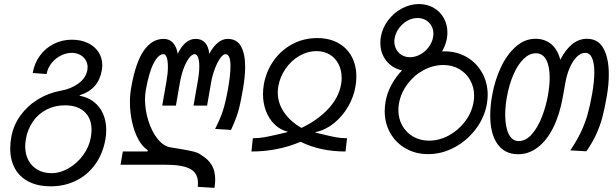

<svg xmlns="http://www.w3.org/2000/svg" viewBox="-20 -748 3040 948"><path d="M30.5 -15Q30.5 -43 35.5 -70Q46 -129.5 81 -177.8Q116 -226 167.5 -257.5Q219 -289 279.5 -300Q330 -308.5 367.2 -335.8Q404.5 -363 411.5 -403Q412.5 -407.5 412.5 -416.5Q412.5 -436.5 402.2 -452.8Q392 -469 374 -478Q356 -487 334.5 -487Q307 -487 280.2 -473.5Q253.5 -460 234.5 -436.2Q215.5 -412.5 210 -382.5L141.5 -387.5Q150 -437 177.8 -474.2Q205.5 -511.5 246.5 -531.8Q287.5 -552 335 -552Q378.5 -552 412.5 -536.2Q446.5 -520.5 465.8 -491.8Q485 -463 485 -426Q485 -415 482.5 -400Q474.5 -354 447.8 -323.5Q421 -293 377 -279L371.5 -275.5Q413 -268.5 443 -245.2Q473 -222 488.8 -186.2Q504.5 -150.5 504.5 -106.5Q504.5 -81.5 500.5 -60Q488 10.5 450.5 63Q413 115.5 356 143.8Q299 172 230 172Q168 172 123 149.5Q78 127 54.2 84.8Q30.5 42.5 30.5 -15ZM428.5 -70Q432 -93 432 -106.5Q432 -164 397.2 -196Q362.5 -228 300.5 -228Q250.5 -228 209.8 -207Q169 -186 142.5 -147.8Q116 -109.5 107.5 -60Q104.5 -42 104.5 -25Q104.5 14 120.5 43.8Q136.5 73.5 165.8 90.2Q195 107 233.5 107Q277.5 107 319.5 82.5Q361.5 58 391 17.2Q420.5 -23.5 428.5 -70Z M957.5 156Q957.5 125 942.5 105.2Q927.5 85.5 892.5 75.5Q857.5 65.5 798 65.5H575L586.5 0H707L710.5 -6Q683 -23 663 -60Q643 -97 632.2 -145.2Q621.5 -193.5 621.5 -243.5Q621.5 -280.5 627.5 -314Q649.5 -440.5 690 -498.2Q730.5 -556 788 -556Q816.5 -556 834.2 -536.5Q852 -517 857.5 -482Q873.5 -517 896.2 -536.5Q919 -556 945.5 -556Q1005 -556 1013.5 -482.5Q1031.5 -517 1055 -536.5Q1078.5 -556 1104 -556Q1149.5 -556 1170 -519Q1190.5 -482 1190.5 -418Q1190.5 -369.5 1179 -304.5Q1167.5 -237 1156 -197.2Q1144.5 -157.5 1120.5 -106.5L1042 -111.5Q1068 -162 1081 -202.8Q1094 -243.5 1106 -310.5Q1118 -377 1118 -421.5Q1118 -480.5 1093.5 -480.5Q1081.5 -480.5 1067.2 -460.5Q1053 -440.5 1040.8 -408.2Q1028.5 -376 1022.5 -341.5L1002.5 -226.5H935.5L956.5 -346.5Q964 -388 964 -420Q964 -448 958 -464.2Q952 -480.5 941 -480.5Q928 -480.5 913.5 -461.5Q899 -442.5 887 -410.5Q875 -378.5 868.5 -341.5L848.5 -226.5H781L802 -346.5Q809 -387 809 -417.5Q809 -446.5 803.5 -463.5Q798 -480.5 787.5 -480.5Q762 -480.5 739 -436.5Q716 -392.5 700 -304Q696 -280 696 -257.5Q696 -204.5 712.5 -151.8Q729 -99 757.8 -62.8Q786.5 -26.5 821 -20.5Q882 -11 911.8 -5Q941.5 1 953.5 6Q965.5 11 976 19Q1009.5 39.5 1026 68Q1042.5 96.5 1042.5 138Q1042.5 158.5 1039 179.5L956.5 174.5Q957.5 161.5 957.5 156Z M1352 -84.5Q1384 -92 1395 -94.5L1401 -97.5Q1363 -107 1335.5 -134Q1308 -161 1293.2 -200Q1278.5 -239 1278.5 -283.5Q1278.5 -305 1282.5 -330Q1294 -396 1331.2 -448.5Q1368.5 -501 1424.2 -530.5Q1480 -560 1546 -560Q1606 -560 1649.8 -535.8Q1693.5 -511.5 1716.5 -468.5Q1739.5 -425.5 1739.5 -369.5Q1739.5 -345.5 1735 -320Q1726 -268.5 1698.5 -221.2Q1671 -174 1630 -140.5Q1589 -107 1541.5 -96.5L1536 -93.5L1574.5 -84.5Q1613 -75 1638.8 -70.2Q1664.5 -65.5 1693.5 -65.5L1686 0Q1561.5 0 1464 -48Q1351.5 0 1221.5 0L1228.5 -65.5Q1257 -65.5 1284.2 -70.2Q1311.5 -75 1352 -84.5ZM1351.5 -291Q1351.5 -238.5 1382.8 -193Q1414 -147.5 1468.5 -116.5Q1547 -153.5 1599.8 -209.5Q1652.5 -265.5 1664 -331Q1667 -347.5 1667 -363.5Q1667 -400.5 1652 -430.5Q1637 -460.5 1609 -478Q1581 -495.5 1543.5 -495.5Q1498 -495.5 1457.5 -471.8Q1417 -448 1389.5 -407.8Q1362 -367.5 1354 -321Q1351.5 -308.5 1351.5 -291Z M1879.5 -199.5Q1879.5 -220 1883.5 -245Q1891 -288.5 1912.2 -328.2Q1933.5 -368 1965 -400.5Q1916.5 -411 1887.2 -448.2Q1858 -485.5 1858 -536.5Q1858 -554 1860.5 -566.5Q1868.5 -611 1896.5 -648Q1924.5 -685 1965 -706.5Q2005.5 -728 2048 -728Q2088.5 -728 2120.8 -709.8Q2153 -691.5 2171 -659.2Q2189 -627 2189 -587.5Q2189 -570 2186.5 -557.5Q2180.5 -525 2162.5 -494L2174 -494.5Q2236 -494.5 2284.8 -466Q2333.5 -437.5 2360.8 -388.2Q2388 -339 2388 -279.5Q2388 -259 2384 -235Q2372 -167.5 2329 -110.5Q2286 -53.5 2223.8 -20.2Q2161.5 13 2094.5 13Q2032.5 13 1983.5 -14.8Q1934.5 -42.5 1907 -91Q1879.5 -139.5 1879.5 -199.5ZM2318 -243Q2321 -259.5 2321 -275Q2321 -317.5 2301.5 -352.2Q2282 -387 2247.5 -407Q2213 -427 2169 -427Q2118.5 -427 2071.2 -401.5Q2024 -376 1991.5 -332.2Q1959 -288.5 1950 -237.5Q1947 -221 1947 -205Q1947 -162 1966.5 -127.5Q1986 -93 2020.5 -73.2Q2055 -53.5 2098.5 -53.5Q2148.5 -53.5 2195.8 -79Q2243 -104.5 2276 -148Q2309 -191.5 2318 -243ZM2118.5 -565.5Q2120 -574 2120 -581.5Q2120 -603 2110 -620.8Q2100 -638.5 2082.2 -648.8Q2064.5 -659 2042 -659Q2015 -659 1990.8 -645.2Q1966.5 -631.5 1949.8 -608.5Q1933 -585.5 1928.5 -559Q1927 -551 1927 -543Q1927 -521.5 1937 -503.8Q1947 -486 1964.5 -475.8Q1982 -465.5 2004 -465.5Q2030.5 -465.5 2055.2 -479.2Q2080 -493 2097 -516Q2114 -539 2118.5 -565.5Z M2400.5 -178Q2400.5 -225 2410 -277.5Q2423 -351 2452.8 -414.8Q2482.5 -478.5 2526.5 -517.5Q2570.5 -556.5 2624 -556.5Q2669.5 -556.5 2701.2 -530.5Q2733 -504.5 2746.5 -453Q2800 -556.5 2878 -556.5Q2934 -556.5 2960 -508.2Q2986 -460 2986 -381Q2986 -329 2976 -273Q2965.5 -212 2954.5 -170.2Q2943.5 -128.5 2925 -87.5Q2906.5 -46.5 2875.5 -1L2796 -5.5Q2829 -55 2849 -97.5Q2869 -140 2881 -182.5Q2893 -225 2903.5 -283Q2914.5 -347.5 2914.5 -390.5Q2914.5 -436.5 2903.2 -461.8Q2892 -487 2869.5 -487Q2847.5 -487 2827.8 -467.2Q2808 -447.5 2793.2 -413.8Q2778.5 -380 2771.5 -339.5L2759 -270Q2743.5 -182 2711.8 -118.2Q2680 -54.5 2635.5 -20.5Q2591 13.5 2538 13.5Q2472 13.5 2436.2 -37Q2400.5 -87.5 2400.5 -178ZM2685.5 -277.5Q2694 -326 2694 -364.5Q2694 -421 2676.8 -453Q2659.5 -485 2626 -485Q2594 -485 2565.2 -457Q2536.5 -429 2515 -379.5Q2493.5 -330 2482.5 -267.5Q2474.5 -223 2474.5 -181Q2474.5 -122 2491.5 -86.8Q2508.5 -51.5 2541 -51.5Q2577 -51.5 2606.5 -85.8Q2636 -120 2656 -171.8Q2676 -223.5 2685.5 -277.5Z"/></svg>

Font: JuliaMono Light
Style: Italic
Weight: 300
Italic angle: -9°
Monospace: yes
Designer: cormullion
Foundry: corm
Version: Version 0.054; ttfautohint (v1.8.4)